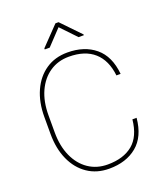

<svg xmlns="http://www.w3.org/2000/svg" viewBox="-163 -1016 974 1135"><g transform="rotate(-20 324.0 -448.5)"><path d="M554.7 -217.8H581.1Q570.3 -102.5 502.4 -46.4Q434.6 9.8 327.6 9.8Q249.5 9.8 191.7 -29.5Q133.8 -68.8 102.1 -139.2Q70.3 -209.5 70.3 -302.2V-408.7Q70.3 -501.5 102.1 -571.8Q133.8 -642.1 191.7 -681.4Q249.5 -720.7 327.6 -720.7Q434.6 -720.7 502.4 -664.3Q570.3 -607.9 581.1 -494.1H554.7Q543.9 -591.8 486.3 -643.1Q428.7 -694.3 327.6 -694.3Q258.8 -694.3 206.8 -658.9Q154.8 -623.5 125.7 -559.6Q96.7 -495.6 96.7 -409.7V-302.2Q96.7 -216.3 125.7 -151.9Q154.8 -87.4 206.8 -52Q258.8 -16.6 327.6 -16.6Q426.8 -16.6 485.4 -64.9Q543.9 -113.3 554.7 -217.8ZM340.8 -906.7 455.1 -788.1V-783.2H421.9L330.6 -878.9L240.2 -783.2H209V-790L321.3 -906.7Z"/></g></svg>

Font: Vazirmatn UI FD Thin
Style: Regular
Weight: 100
Designer: Saber Rastikerdar
Foundry: Saber Rastikerdar
Version: Version 33.003